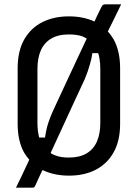

<svg xmlns="http://www.w3.org/2000/svg" viewBox="-20 -796 640 892"><path d="M543 -776Q521 -732 500 -688Q490 -669 481 -650Q496 -633 508 -613Q538 -559 538 -479V-221Q538 -141 507.5 -87.5Q477 -34 424 -7Q371 20 301 20Q231 20 178 -6Q177 -4 175 -1Q167 15 160 30.5Q153 46 145 64Q141 73 138 74.5Q135 76 128 76H54Q66 52 78.5 26Q91 0 102 -24Q110 -40 116 -54Q103 -69 92 -87Q62 -141 62 -221V-479Q62 -559 92.5 -612.5Q123 -666 176.5 -693Q230 -720 300 -720Q367 -720 419 -696Q425 -708 430 -720Q440 -741 448 -757Q454 -770 458 -773Q462 -776 472 -776ZM436 -549H409Q406 -525 398 -498Q389 -465 374 -429Q346 -370 319 -310.5Q292 -251 264 -191Q239 -138 215 -85Q225 -78 237 -74Q262 -64 300 -64Q350 -64 382.5 -83.5Q415 -103 430.5 -139Q446 -175 446 -224V-476Q446 -502 442 -525Q440 -538 436 -549ZM154 -224Q154 -188 162 -157H189Q191 -171 194 -185Q198 -207 206 -230Q214 -253 224 -276Q253 -340 284.5 -406.5Q316 -473 345 -536Q365 -580 383 -617Q373 -622 363 -627Q338 -636 300 -636Q250 -636 217.5 -616.5Q185 -597 169.5 -561.5Q154 -526 154 -476Z"/></svg>

Font: Code D OnePiece
Style: Regular
Weight: 400
Version: Version 1.085; ttfautohint (v1.8.4.7-5d5b);Nerd Fonts 3.0.2